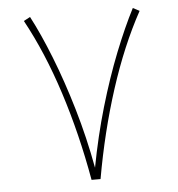

<svg xmlns="http://www.w3.org/2000/svg" viewBox="-47 -662 655 707"><g transform="rotate(-5 280.0 -308.5)"><path d="M263.2 0Q232.9 -171.9 182.9 -327.1Q132.8 -482.4 65.9 -604.5L89.8 -617.2Q125 -550.3 160.6 -460Q196.3 -369.6 227.5 -263.7Q258.8 -157.7 279.8 -43.5Q301.3 -157.7 332.3 -263.7Q363.3 -369.6 399.2 -460Q435.1 -550.3 469.7 -617.2L493.7 -604.5Q426.8 -482.4 376.7 -327.1Q326.7 -171.9 296.4 0Z"/></g></svg>

Font: Vazirmatn UI Thin
Style: Regular
Weight: 100
Designer: Saber Rastikerdar
Foundry: Saber Rastikerdar
Version: Version 33.003